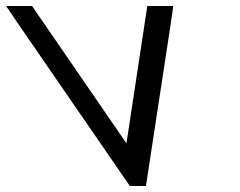

<svg xmlns="http://www.w3.org/2000/svg" viewBox="-128 -603 805 643"><path d="M-69.7 -527 290.4 -4 306.9 20H360.9L364.4 -4L444.3 -527L452.3 -583H365.3L361.7 -559L295.5 -123L-4.3 -559L-20.7 -583H-107.7Z"/></svg>

Font: Nordica Advanced
Style: RegularLObl
Weight: 300
Version: Version 1.07